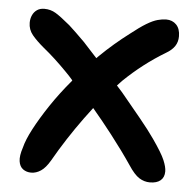

<svg xmlns="http://www.w3.org/2000/svg" viewBox="-43 -552 625 611"><g transform="rotate(5 269.0 -246.5)"><path d="M78 15Q63 15 52 7Q41 -1 38.5 -18Q36 -35 45 -62Q51 -87 70 -123Q89 -159 117 -201Q145 -243 182 -287Q182 -288 183 -289Q172 -302 160 -314Q120 -355 84 -384Q60 -404 46 -421Q32 -438 32 -460Q32 -473 37 -484Q42 -495 51.5 -501.5Q61 -508 75 -508Q95 -508 111.5 -498Q128 -488 158 -463Q178 -445 209 -414Q230 -391 253 -366Q257 -370 261 -374Q304 -416 353 -453Q382 -476 402 -488Q422 -500 437 -504Q452 -508 464 -508Q484 -508 496.5 -495Q509 -482 509 -458Q509 -440 500 -426.5Q491 -413 472 -402Q402 -360 341 -301Q333 -293 326 -285Q335 -275 344 -265Q378 -224 407.5 -188Q437 -152 455 -126Q485 -83 494 -61.5Q503 -40 503 -26Q503 -7 491 3Q479 13 457 13Q439 13 423 3Q407 -7 388 -36Q359 -79 321 -128Q290 -168 257 -207Q243 -189 230 -171Q179 -101 138 -29Q124 -5 109 5Q94 15 78 15Z"/></g></svg>

Font: Shantell Sans Light Medium
Style: Regular
Weight: 500
Version: Version 1.008;[ac192a2d6]